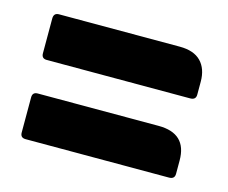

<svg xmlns="http://www.w3.org/2000/svg" viewBox="-57 -502 546 459"><g transform="rotate(15 216.0 -272.5)"><path d="M25 -327V-413Q25 -427 38 -427H337Q372 -427 389.5 -409Q407 -391 407 -359V-327Q407 -314 393 -314H38Q25 -314 25 -327ZM25 -131V-218Q25 -231 38 -231H337Q407 -231 407 -164V-131Q407 -118 393 -118H38Q25 -118 25 -131Z"/></g></svg>

Font: Zain Black
Style: Regular
Weight: 900
Designer: Zain,Boutros
Foundry: Mobile Telecommunications Company (Zain), 2024
Version: Version 1.50; ttfautohint (v1.8.4)